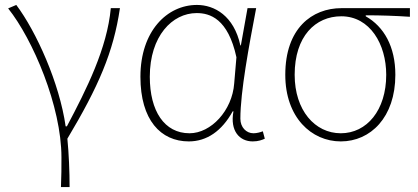

<svg xmlns="http://www.w3.org/2000/svg" viewBox="-20 -560 1694 778"><path d="M227 198H262C262 136 259 62 253 2C379 -209 440 -349 466 -527H429C414 -364 331 -199 251 -48H246C221 -224 127 -432 46 -540L13 -526C113 -401 229 -129 229 78C229 125 229 147 227 198Z M745 13C818 13 879 -29 923 -109H926C911 -29 951 13 1004 13C1027 13 1042 7 1053 2L1045 -28C1035 -24 1020 -20 1007 -20C978 -20 954 -44 954 -79C954 -188 989 -375 1018 -527H983L956 -376H954C928 -496 849 -540 778 -540C657 -540 549 -434 549 -249C549 -74 631 13 745 13ZM748 -20C646 -20 587 -110 587 -249C587 -414 678 -507 777 -507C830 -507 904 -485 938 -328L929 -222C921 -112 835 -20 748 -20Z M1361 13C1481 13 1582 -84 1582 -257C1582 -371 1536 -452 1462 -494V-498C1523 -498 1580 -496 1641 -492V-527H1364C1244 -527 1136 -445 1136 -257C1136 -84 1242 13 1361 13ZM1361 -20C1256 -20 1174 -113 1174 -257C1174 -413 1258 -494 1363 -494C1479 -494 1545 -381 1545 -257C1545 -113 1466 -20 1361 -20Z"/></svg>

Font: Source Han Sans CN ExtraLight
Style: Regular
Weight: 250
Designer: Ryoko NISHIZUKA (kana & ideographs); Paul D. Hunt (Latin, Greek & Cyrillic); Wenlong ZHANG (bopomofo); Sandoll Communica
Foundry: Adobe Systems Incorporated
Version: Version 1.004;PS 1.004;hotconv 16.6.51;makeotf.lib2.5.65220